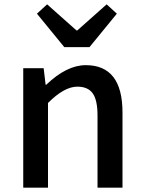

<svg xmlns="http://www.w3.org/2000/svg" viewBox="-20 -864 664 884"><path d="M87 -550H181L190 -474H193Q287 -564 375 -564Q544 -564 544 -346V0H429V-332Q429 -403 407 -434Q385 -465 336 -465Q276 -465 201 -390V0H87ZM150 -801 197 -844 332 -724H336L471 -844L518 -801L392 -647H276Z"/></svg>

Font: Noto Sans S Chinese Medium
Style: Regular
Weight: 500
Designer: Ryoko NISHIZUKA  (kana & ideographs); Paul D. Hunt (Latin, Greek & Cyrillic); Wenlong ZHANG  (bopomofo); Sandoll Communi
Foundry: Adobe Systems Incorporated
Version: Version 1.000;PS 1;hotconv 1.0.78;makeotf.lib2.5.61930